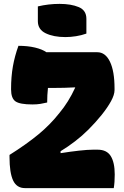

<svg xmlns="http://www.w3.org/2000/svg" viewBox="-20 -969 640 989"><path d="M175 -936Q230 -949 287 -949Q346 -949 385.5 -932.5Q425 -916 425 -872V-796Q400 -787 371.5 -782.5Q343 -778 317 -778Q256 -778 215.5 -797.5Q175 -817 175 -860ZM223 -441Q207 -437 188.5 -434Q170 -431 147 -431Q82 -431 59.5 -447Q37 -463 37 -509Q37 -574 46.5 -627.5Q56 -681 75 -733Q123 -733 160.5 -724Q198 -715 219 -700H481Q523 -700 546.5 -651Q570 -602 570 -514V-505Q570 -481 552 -448Q534 -415 503.5 -377Q473 -339 435 -301Q404 -270 367 -241.5Q330 -213 292 -190V-180Q342 -188 387 -193Q432 -198 459 -198H483Q530 -198 550.5 -165Q571 -132 571 -70Q571 -30 566 0H109Q66 0 47.5 -39.5Q29 -79 29 -160V-171Q115 -225 177 -276Q239 -327 286 -387Q333 -443 367 -517V-519Q314 -516 253 -516H227Q225 -498 224 -479Q223 -460 223 -441Z"/></svg>

Font: Recursive Mn Csl St Blk
Style: Regular
Weight: 900
Monospace: yes
Version: Version 1.079;hotconv 1.0.112;makeotfexe 2.5.65598; ttfautoh